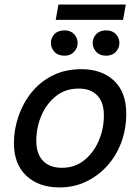

<svg xmlns="http://www.w3.org/2000/svg" viewBox="-20 -812 615 841"><path d="M337 -509Q426 -509 479.5 -458.5Q533 -408 533 -315Q533 -246 511 -187.5Q489 -129 449 -85Q409 -41 356 -16Q303 9 241 9Q150 9 95.5 -42Q41 -93 41 -185Q41 -245 61 -303Q81 -361 118.5 -407.5Q156 -454 211 -481.5Q266 -509 337 -509ZM251 -77Q308 -77 349 -110Q390 -143 412.5 -195.5Q435 -248 435 -307Q435 -364 406 -394Q377 -424 325 -424Q266 -424 224.5 -390.5Q183 -357 161 -305Q139 -253 139 -195Q139 -138 168.5 -107.5Q198 -77 251 -77ZM224 -725 236 -792H531L519 -725ZM263 -568Q234 -568 218.5 -585Q203 -602 203 -624Q203 -646 218.5 -662.5Q234 -679 263 -679Q289 -679 304.5 -662.5Q320 -646 320 -624Q320 -602 304.5 -585Q289 -568 263 -568ZM445 -568Q417 -568 401.5 -585Q386 -602 386 -624Q386 -646 401.5 -662.5Q417 -679 445 -679Q472 -679 487.5 -662.5Q503 -646 503 -624Q503 -602 487.5 -585Q472 -568 445 -568Z"/></svg>

Font: Livvic Medium
Style: Italic
Weight: 500
Italic angle: -10°
Designer: Jacques Le Bailly, Baron von Fonthausen
Version: Version 1.001; ttfautohint (v1.8.2)